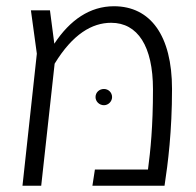

<svg xmlns="http://www.w3.org/2000/svg" viewBox="-20 -595 628 615"><path d="M345 -575C268 -575 204 -531 154 -455L140 -562H79L98 -423L52 0H112L155 -391C213 -486 275 -522 336 -522C421 -522 470 -447 470 -309C470 -189 462 -113 454 -52H284L276 0H507C518 -72 531 -174 531 -310C531 -481 462 -575 345 -575ZM339 -284C339 -299 327 -310 313 -310C298 -310 286 -299 286 -284C286 -270 298 -258 313 -258C327 -258 339 -270 339 -284Z"/></svg>

Font: FiraGO Light
Style: Regular
Weight: 300
Designer: bBox Type
Foundry: bBox Type GmbH
Version: Version 1.001;PS 001.001;hotconv 1.0.88;makeotf.lib2.5.64775